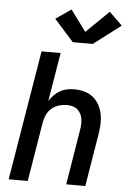

<svg xmlns="http://www.w3.org/2000/svg" viewBox="-64 -1037 727 1083"><g transform="rotate(5 300.0 -495.5)"><path d="M27 0 149 -735H257L211 -459Q222 -477 237.5 -493Q253 -509 272 -519.5Q291 -530 311.5 -534Q332 -538 352 -538Q381 -538 408.5 -530.5Q436 -523 457.5 -506Q479 -489 492.5 -464.5Q506 -440 511.5 -413Q517 -386 516 -356.5Q515 -327 510 -298L461 0H353L404 -313Q407 -329 407.5 -345.5Q408 -362 405.5 -377Q403 -392 395.5 -405.5Q388 -419 376.5 -428.5Q365 -438 349.5 -442Q334 -446 318 -446Q296 -446 274 -439.5Q252 -433 233.5 -418Q215 -403 205 -382Q195 -361 191 -339L135 0ZM320 -802 210 -925 297 -985 385 -866 513 -991 587 -919 433 -802Z"/></g></svg>

Font: Iosevka Curly SmBdExObl
Style: Regular
Weight: 600
Width: 7
Italic angle: -9°
Monospace: yes
Designer: Belleve Invis
Foundry: Belleve Invis
Version: Version 11.1.0; ttfautohint (v1.8.3)